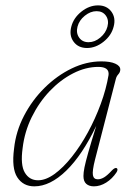

<svg xmlns="http://www.w3.org/2000/svg" viewBox="-20 -668 492 696"><path d="M324.5 -89.5Q314 -48 316.8 -33Q319.5 -18 334.5 -18Q345.5 -18 357.5 -25.2Q369.5 -32.5 386 -50.5Q397 -61.5 403 -58.5Q409 -54.5 402.5 -43.5Q387 -20 365 -6.2Q343 7.5 320.5 7.5Q303 7.5 292.8 -1.5Q282.5 -10.5 282.5 -30Q282.5 -42.5 286.2 -61.2Q290 -80 300 -115.5Q310 -151 329 -212Q278.5 -106 220 -49.2Q161.5 7.5 104.5 7.5Q64 7.5 42.8 -25Q21.5 -57.5 31 -129.5Q37.5 -191.5 67 -248.2Q96.5 -305 141.5 -349.5Q186.5 -394 239.8 -419.8Q293 -445.5 347.5 -445.5Q380 -445.5 398 -437.2Q416 -429 416 -416Q416 -406.5 409 -398.8Q402 -391 400 -382ZM62 -131Q53.5 -70 70 -42.2Q86.5 -14.5 118 -14.5Q146 -14.5 177.5 -37.2Q209 -60 240.2 -99.2Q271.5 -138.5 298.5 -188Q325.5 -237.5 345.2 -291.2Q365 -345 373.5 -396Q377 -425.5 336.5 -425.5Q290.5 -425.5 244.8 -402Q199 -378.5 160.2 -337.8Q121.5 -297 95.2 -243.8Q69 -190.5 62 -131ZM295.5 -494Q263.5 -494 246.8 -516.8Q230 -539.5 238.5 -571.5Q246.5 -603 275 -625.8Q303.5 -648.5 335.5 -648.5Q367 -648.5 383.8 -625.8Q400.5 -603 392 -571.5Q384 -539.5 355.5 -516.8Q327 -494 295.5 -494ZM330 -627.5Q308 -627.5 287.5 -611Q267 -594.5 261 -571.5Q255 -548.5 266.8 -531.8Q278.5 -515 301 -515Q323.5 -515 343.5 -531.8Q363.5 -548.5 369.5 -571.5Q375.5 -594.5 364 -611Q352.5 -627.5 330 -627.5Z"/></svg>

Font: Fraunces 72pt Soft Thin
Style: Italic
Weight: 100
Italic angle: -16°
Version: Version 1.000;[0bf87f6ff]